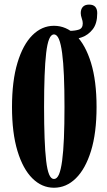

<svg xmlns="http://www.w3.org/2000/svg" viewBox="-20 -826 478 856"><path d="M220.5 11Q166.5 11 124.2 -31Q82 -73 57.8 -153.2Q33.5 -233.5 33.5 -349Q33.5 -465 57.8 -545.8Q82 -626.5 124.2 -668.8Q166.5 -711 220.5 -711Q275.5 -711 318.2 -668.8Q361 -626.5 385.8 -545.8Q410.5 -465 410.5 -349Q410.5 -233.5 385.8 -153.2Q361 -73 318.2 -31Q275.5 11 220.5 11ZM220.5 -28Q234 -28 242.8 -48.2Q251.5 -68.5 257 -109.2Q262.5 -150 265 -210Q267.5 -270 267.5 -349Q267.5 -428 265 -488.2Q262.5 -548.5 257 -589.5Q251.5 -630.5 242.8 -651.5Q234 -672.5 220.5 -672.5Q207.5 -672.5 199 -651.5Q190.5 -630.5 185.8 -589.5Q181 -548.5 178.8 -488.2Q176.5 -428 176.5 -349Q176.5 -270 178.8 -210Q181 -150 185.8 -109.2Q190.5 -68.5 199 -48.2Q207.5 -28 220.5 -28ZM292.5 -650V-688.5Q314 -688.5 331.5 -694Q349 -699.5 349 -722Q349 -731.5 344.5 -744.2Q340 -757 340 -767.5Q340 -785 349.2 -795.2Q358.5 -805.5 377 -805.5Q396 -805.5 404.8 -795.5Q413.5 -785.5 413.5 -767.5Q413.5 -721 393.5 -695.5Q373.5 -670 345.5 -660Q317.5 -650 292.5 -650Z"/></svg>

Font: Imbue Thin 10pt ExtraBold
Style: Regular
Weight: 800
Version: Version 1.102